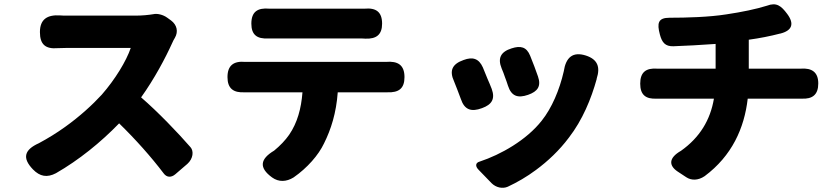

<svg xmlns="http://www.w3.org/2000/svg" viewBox="-20 -806 3960 909"><path d="M288 -205C249 -177 207 -151 164 -128C95 -97 84 -58 136 -4C169 30 203 36 245 14C353 -48 457 -132 544 -222C622 -146 695 -64 755 15C769 34 790 36 810 19L846 -12L867 -30C895 -55 898 -91 882 -109C822 -178 727 -277 648 -345C711 -433 763 -531 796 -604C799 -611 803 -619 808 -627C825 -656 818 -688 790 -709L772 -722C752 -737 723 -743 707 -739C683 -735 653 -732 621 -732C574 -732 353 -732 294 -732C286 -732 276 -732 265 -733C204 -737 169 -715 169 -654C169 -596 195 -573 253 -578C267 -578 281 -579 294 -579C341 -579 555 -579 599 -579C578 -517 525 -430 462 -358C418 -310 358 -255 288 -205Z M1482 -765C1399 -765 1316 -765 1284 -765C1275 -765 1265 -765 1255 -765C1199 -770 1170 -750 1170 -694C1170 -641 1197 -621 1250 -624C1262 -624 1274 -624 1284 -624C1316 -624 1399 -624 1482 -624C1565 -624 1646 -624 1676 -624C1687 -624 1699 -624 1710 -623C1762 -621 1789 -642 1789 -694C1789 -749 1761 -770 1706 -765C1696 -765 1686 -765 1676 -765C1647 -765 1565 -765 1482 -765ZM1688 -369H1798C1803 -369 1809 -369 1814 -369C1868 -367 1895 -387 1895 -441C1895 -498 1864 -518 1807 -513C1803 -513 1800 -513 1798 -513C1737 -513 1220 -513 1156 -513C1151 -513 1146 -513 1141 -513C1086 -518 1057 -496 1057 -441C1057 -387 1085 -366 1139 -369C1145 -369 1151 -369 1156 -369H1284H1412C1406 -292 1388 -225 1349 -168C1331 -142 1306 -116 1278 -93C1211 -53 1205 -12 1268 34C1300 57 1336 55 1370 34C1435 -11 1488 -72 1514 -127C1547 -193 1572 -271 1579 -369Z M2510 -491C2503 -508 2496 -526 2490 -542C2473 -584 2445 -591 2402 -577C2351 -561 2335 -531 2355 -482C2361 -469 2366 -454 2371 -440C2376 -427 2381 -413 2385 -400C2401 -351 2431 -340 2480 -357C2526 -373 2543 -398 2527 -444C2522 -459 2516 -475 2510 -491ZM2517 -1C2574 -43 2628 -94 2673 -154C2738 -238 2779 -338 2805 -432C2805 -433 2805 -433 2805 -434C2823 -489 2809 -525 2754 -543C2691 -563 2659 -534 2649 -468C2629 -380 2592 -294 2545 -235C2473 -143 2351 -74 2251 -41C2232 -36 2228 -20 2246 -2L2279 32L2307 61C2328 82 2359 89 2384 78C2429 57 2474 31 2517 -1ZM2288 -433C2281 -451 2273 -470 2266 -487C2247 -529 2218 -538 2175 -522C2121 -503 2106 -472 2130 -420C2135 -408 2140 -395 2145 -382C2151 -367 2157 -351 2162 -337C2179 -286 2211 -275 2262 -294C2309 -311 2325 -338 2308 -385C2302 -401 2295 -417 2288 -433Z M3232 -339H3360C3343 -238 3293 -155 3204 -92C3146 -59 3145 -23 3188 6L3229 33C3253 49 3285 49 3316 28C3445 -68 3504 -199 3520 -339H3762C3766 -339 3770 -339 3774 -339C3827 -336 3854 -358 3854 -411C3854 -464 3824 -485 3771 -481C3766 -481 3762 -481 3759 -481H3525V-618C3577 -625 3627 -635 3673 -647C3673 -647 3674 -647 3674 -647C3730 -661 3742 -693 3707 -740C3678 -779 3656 -796 3611 -779C3560 -763 3493 -749 3419 -738C3337 -725 3230 -722 3150 -722C3095 -722 3090 -696 3104 -643C3114 -605 3129 -586 3168 -587C3226 -589 3299 -593 3368 -598V-481H3236H3104C3100 -481 3096 -481 3092 -481C3038 -485 3011 -464 3011 -410C3011 -357 3037 -336 3090 -339C3095 -339 3100 -339 3105 -339Z"/></svg>

Font: GenSenRounded2 TW H
Style: Regular
Weight: 900
Version: Version 2.100;PS 2.1;hotconv 16.6.51;makeotf.lib2.5.65220 DE